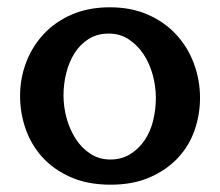

<svg xmlns="http://www.w3.org/2000/svg" viewBox="-20 -495 603 526"><path d="M281 -475Q340 -475 386 -454.5Q432 -434 463.5 -399.5Q495 -365 511.5 -320Q528 -275 528 -227Q528 -181 513 -138Q498 -95 467 -62Q436 -29 390 -9Q344 11 283 11Q220 11 173 -10Q126 -31 95.5 -65Q65 -99 50 -142.5Q35 -186 35 -232Q35 -281 52 -325Q69 -369 100.5 -402.5Q132 -436 177.5 -455.5Q223 -475 281 -475ZM282 -58Q313 -58 336.5 -72.5Q360 -87 376 -110.5Q392 -134 399.5 -164.5Q407 -195 407 -227Q407 -258 398.5 -289.5Q390 -321 373.5 -346Q357 -371 333 -387Q309 -403 278 -403Q246 -403 222.5 -388Q199 -373 184 -349Q169 -325 161.5 -295Q154 -265 154 -234Q154 -202 162.5 -171Q171 -140 187.5 -114.5Q204 -89 228 -73.5Q252 -58 282 -58Z"/></svg>

Font: QuattrocentoBold
Style: Bold
Weight: 700
Designer: Pablo Impallari
Foundry: Pablo Impallari, Igino Marini, Branda Gallo
Version: Version 2.000